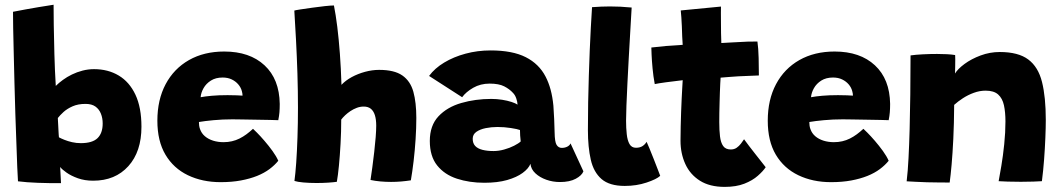

<svg xmlns="http://www.w3.org/2000/svg" viewBox="-20 -744 4376 790"><path d="M54 2Q52.5 -15.5 51 -56.2Q49.5 -97 47.5 -153Q45.5 -209 43.2 -273.2Q41 -337.5 39.5 -402.5Q38 -467.5 36.5 -525.5Q35 -583.5 34.2 -628.2Q33.5 -673 33.5 -695.5Q40.5 -697 86.5 -705.5Q132.5 -714 200.5 -724.5Q200.5 -694 201.2 -640.5Q202 -587 203.8 -521.5Q205.5 -456 209.5 -390.5Q222 -403 238.8 -415.2Q255.5 -427.5 276 -437.5Q296.5 -447.5 319.8 -453.5Q343 -459.5 367 -459.5Q424.5 -459.5 468.5 -433.2Q512.5 -407 537.2 -354.5Q562 -302 562 -222.5Q562 -120 508 -60.2Q454 -0.5 363.5 -0.5Q328.5 -0.5 300.5 -10.5Q272.5 -20.5 253.8 -33.8Q235 -47 227.5 -57Q228 -47.5 228.8 -32.8Q229.5 -18 230.2 -5.8Q231 6.5 231 9.5Q182 10 135.5 8.2Q89 6.5 54 2ZM222.5 -179Q230.5 -174.5 244.8 -168.8Q259 -163 276.5 -159Q294 -155 312.5 -155Q360 -155 381.2 -175.5Q402.5 -196 402.5 -236Q402.5 -258 395.2 -276.2Q388 -294.5 372.8 -305.5Q357.5 -316.5 332 -316.5Q301 -316.5 278.5 -306.5Q256 -296.5 241.2 -283Q226.5 -269.5 218 -258.5Q218 -254.5 218.5 -246.8Q219 -239 219.5 -229Q220 -219 220.5 -208.8Q221 -198.5 221.5 -190.8Q222 -183 222.5 -179Z M1125 -82.5Q1110.5 -64.5 1088.8 -48.2Q1067 -32 1037.8 -20.2Q1008.5 -8.5 971.2 -1.5Q934 5.5 888 5.5Q812.5 5.5 753.2 -23Q694 -51.5 660.8 -107.5Q627.5 -163.5 627.5 -247.5Q627.5 -333.5 661.5 -397.5Q695.5 -461.5 757.5 -496.8Q819.5 -532 902.5 -532Q1007.5 -532 1068.5 -475.2Q1129.5 -418.5 1131 -316.5Q1131 -297 1129.8 -282Q1128.5 -267 1125 -249.5Q1117.5 -250 1091.8 -250.5Q1066 -251 1034 -251.5Q1002 -252 974.5 -252.5Q947 -253 936 -253Q895.5 -253 858.5 -249.5Q821.5 -246 798.5 -242Q798.5 -234.5 799.5 -227Q800.5 -219.5 803 -213Q809 -195.5 823 -183.5Q837 -171.5 857 -165.2Q877 -159 899.5 -159Q918 -159 934.2 -162.8Q950.5 -166.5 965.5 -174Q980.5 -181.5 994 -191.5Q1007.5 -201.5 1021 -214Q1024 -211.5 1037.5 -198Q1051 -184.5 1068.2 -164.5Q1085.5 -144.5 1101.2 -122.8Q1117 -101 1125 -82.5ZM805.5 -344Q824 -347.5 851.8 -350Q879.5 -352.5 916.5 -352.5Q937 -352.5 954 -351.8Q971 -351 978 -350.5Q978 -359 975 -369.5Q971 -384.5 960.2 -397Q949.5 -409.5 933.5 -417.2Q917.5 -425 896 -425Q867.5 -425 847.8 -412.5Q828 -400 817.5 -381.2Q807 -362.5 805.5 -344Z M1366 4Q1353 6 1330.2 7.5Q1307.5 9 1282.5 9Q1253.5 9 1228.5 6.8Q1203.5 4.5 1191.5 0.5Q1195.5 -28.5 1198.8 -74.5Q1202 -120.5 1204 -178.8Q1206 -237 1206 -301Q1206 -369.5 1203.8 -440.8Q1201.5 -512 1198 -578.8Q1194.5 -645.5 1191 -700.5Q1195 -702 1215.8 -705.2Q1236.5 -708.5 1264 -712.2Q1291.5 -716 1316.5 -718.8Q1341.5 -721.5 1354 -721.5Q1361.5 -684 1367.8 -633.5Q1374 -583 1378.5 -522.8Q1383 -462.5 1385 -395Q1402 -413 1427.2 -426.8Q1452.5 -440.5 1482 -448.5Q1511.5 -456.5 1540 -456.5Q1602.5 -456.5 1635.5 -433.5Q1668.5 -410.5 1680.8 -366.5Q1693 -322.5 1693 -258.5Q1693 -217.5 1690 -171.2Q1687 -125 1681.8 -80.8Q1676.5 -36.5 1670.5 -2Q1651 1 1630.2 2.8Q1609.5 4.5 1589 4.5Q1567 4.5 1545 2.5Q1523 0.5 1504.5 -3.5Q1508 -25.5 1512 -56Q1516 -86.5 1519.8 -118.8Q1523.5 -151 1525.8 -179.8Q1528 -208.5 1528 -227Q1528 -252.5 1522.5 -270Q1517 -287.5 1505.8 -296.5Q1494.5 -305.5 1476.5 -305.5Q1461.5 -305.5 1447.8 -300.2Q1434 -295 1422 -287Q1410 -279 1400.2 -269.8Q1390.5 -260.5 1384 -252Q1384 -201.5 1381.2 -152.2Q1378.5 -103 1374.5 -62Q1370.5 -21 1366 4Z M1973 8Q1911 8 1860 -8.8Q1809 -25.5 1778.8 -63.2Q1748.5 -101 1748.5 -164Q1748.5 -227.5 1784.2 -265.5Q1820 -303.5 1878 -320.2Q1936 -337 2001.5 -337Q2024.5 -337 2046.2 -333.5Q2068 -330 2084.8 -324.5Q2101.5 -319 2109.5 -313.5Q2109 -325 2104.2 -339Q2099.5 -353 2090.5 -362Q2076.5 -377.5 2054.5 -388.8Q2032.5 -400 1994.5 -400Q1957 -400 1927 -382.8Q1897 -365.5 1881.5 -344L1745.5 -431.5Q1768.5 -463 1807.5 -486.5Q1846.5 -510 1895.5 -523.2Q1944.5 -536.5 1998.5 -536.5Q2088.5 -536.5 2143.2 -508.8Q2198 -481 2225 -428.5Q2237.5 -404.5 2245.5 -375Q2253.5 -345.5 2257 -309Q2259 -281 2260.2 -253.8Q2261.5 -226.5 2262 -199.5Q2262.5 -160 2270.2 -147.8Q2278 -135.5 2291.5 -135.5Q2304 -135.5 2314 -140.5Q2324 -145.5 2327.5 -154L2380.5 -39Q2374 -22 2349 -8.5Q2324 5 2284 5Q2254.5 5 2227.8 -4.5Q2201 -14 2183 -30.8Q2165 -47.5 2162.5 -70Q2155 -50.5 2130.5 -32.5Q2106 -14.5 2066.5 -3.2Q2027 8 1973 8ZM2011 -122.5Q2032 -122.5 2054.5 -128.8Q2077 -135 2095.5 -144.5Q2114 -154 2122.5 -162Q2121 -173 2120.2 -186.8Q2119.5 -200.5 2119.5 -209Q2109.5 -213 2082.2 -217.2Q2055 -221.5 2027 -221.5Q2002 -221.5 1978.5 -216.8Q1955 -212 1940 -201.5Q1925 -191 1925 -173Q1925 -154.5 1935.2 -143.5Q1945.5 -132.5 1965 -127.5Q1984.5 -122.5 2011 -122.5Z M2696.5 -20.5Q2681.5 -6.5 2640.2 7.2Q2599 21 2550.5 21Q2488 21 2455.2 -7.2Q2422.5 -35.5 2410.8 -87Q2399 -138.5 2399 -208.5Q2399 -266.5 2400 -322.8Q2401 -379 2402.8 -432.5Q2404.5 -486 2406.5 -535.8Q2408.5 -585.5 2411 -630.5Q2413.5 -675.5 2416 -714.5Q2456 -717.5 2489.5 -717.5Q2511 -717.5 2532.2 -716.5Q2553.5 -715.5 2579 -713Q2576.5 -666.5 2573.2 -612.8Q2570 -559 2567 -504.2Q2564 -449.5 2561.5 -399.2Q2559 -349 2557.5 -309.5Q2556 -270 2556 -247.5Q2556 -217.5 2558.8 -192Q2561.5 -166.5 2570.2 -151.2Q2579 -136 2596.5 -136Q2613 -136 2623.5 -142.8Q2634 -149.5 2640.5 -160.5Q2644 -153.5 2652.2 -133.5Q2660.5 -113.5 2670 -89.2Q2679.5 -65 2687 -45.5Q2694.5 -26 2696.5 -20.5Z M3130.5 -56Q3120 -40 3098.2 -20.8Q3076.5 -1.5 3042.8 11.8Q3009 25 2962 25Q2900 25 2859.8 -0.5Q2819.5 -26 2799.8 -69.2Q2780 -112.5 2780 -165Q2780 -193.5 2780.8 -223.8Q2781.5 -254 2782.5 -283Q2783.5 -312 2784.8 -337.8Q2786 -363.5 2787.2 -383Q2788.5 -402.5 2789 -414Q2753.5 -410 2720.5 -405.5Q2687.5 -401 2674 -398Q2668 -430 2665 -462.8Q2662 -495.5 2661 -519.2Q2660 -543 2660 -548.5Q2689 -552 2720.8 -554.8Q2752.5 -557.5 2789 -559.5Q2788 -569 2787 -593.2Q2786 -617.5 2785.5 -636Q2785 -654 2783.5 -672.2Q2782 -690.5 2781 -701L2946.5 -717Q2946 -711.5 2946.2 -691.2Q2946.5 -671 2946.5 -643Q2946.5 -628 2946.8 -608Q2947 -588 2948 -567Q2965 -568 2987.2 -569.2Q3009.5 -570.5 3022 -571Q3042.5 -572.5 3057.8 -572.8Q3073 -573 3083 -573Q3093 -573 3096.5 -573Q3100.5 -545.5 3101.5 -505.2Q3102.5 -465 3102.5 -433.5Q3097.5 -433.5 3070.5 -432.2Q3043.5 -431 3018 -430Q3000 -429 2978.2 -427.2Q2956.5 -425.5 2945 -424.5Q2944.5 -415 2943.5 -399Q2942.5 -383 2942 -363.2Q2941.5 -343.5 2940.8 -322Q2940 -300.5 2939.8 -279.8Q2939.5 -259 2939.5 -241.5Q2939.5 -208 2942.5 -182.8Q2945.5 -157.5 2955.5 -143.2Q2965.5 -129 2987 -129Q3001 -129 3011 -136Q3021 -143 3028.5 -152.8Q3036 -162.5 3041.5 -171Q3049 -160.5 3062 -143.5Q3075 -126.5 3089.2 -108.5Q3103.5 -90.5 3114.8 -76Q3126 -61.5 3130.5 -56Z M3636.5 -82.5Q3622 -64.5 3600.2 -48.2Q3578.5 -32 3549.2 -20.2Q3520 -8.5 3482.8 -1.5Q3445.5 5.5 3399.5 5.5Q3324 5.5 3264.8 -23Q3205.5 -51.5 3172.2 -107.5Q3139 -163.5 3139 -247.5Q3139 -333.5 3173 -397.5Q3207 -461.5 3269 -496.8Q3331 -532 3414 -532Q3519 -532 3580 -475.2Q3641 -418.5 3642.5 -316.5Q3642.5 -297 3641.2 -282Q3640 -267 3636.5 -249.5Q3629 -250 3603.2 -250.5Q3577.5 -251 3545.5 -251.5Q3513.5 -252 3486 -252.5Q3458.5 -253 3447.5 -253Q3407 -253 3370 -249.5Q3333 -246 3310 -242Q3310 -234.5 3311 -227Q3312 -219.5 3314.5 -213Q3320.5 -195.5 3334.5 -183.5Q3348.5 -171.5 3368.5 -165.2Q3388.5 -159 3411 -159Q3429.5 -159 3445.8 -162.8Q3462 -166.5 3477 -174Q3492 -181.5 3505.5 -191.5Q3519 -201.5 3532.5 -214Q3535.5 -211.5 3549 -198Q3562.5 -184.5 3579.8 -164.5Q3597 -144.5 3612.8 -122.8Q3628.5 -101 3636.5 -82.5ZM3317 -344Q3335.5 -347.5 3363.2 -350Q3391 -352.5 3428 -352.5Q3448.5 -352.5 3465.5 -351.8Q3482.5 -351 3489.5 -350.5Q3489.5 -359 3486.5 -369.5Q3482.5 -384.5 3471.8 -397Q3461 -409.5 3445 -417.2Q3429 -425 3407.5 -425Q3379 -425 3359.2 -412.5Q3339.5 -400 3329 -381.2Q3318.5 -362.5 3317 -344Z M3887.5 7Q3870.5 7 3845.5 6.8Q3820.5 6.5 3794.5 6Q3774.5 5 3747.5 4Q3720.5 3 3710.5 2Q3715.5 -39.5 3718.2 -93.8Q3721 -148 3722.8 -213.5Q3724.5 -279 3725.5 -355Q3726.5 -431 3726.5 -516Q3747.5 -519 3777 -520.5Q3806.5 -522 3835.5 -522Q3856.5 -522 3876 -521Q3895.5 -520 3910 -517.5Q3910.5 -513.5 3910.5 -500Q3910.5 -486.5 3910.2 -470.2Q3910 -454 3909.5 -441.5Q3920.5 -460 3948.5 -480.8Q3976.5 -501.5 4014.8 -515.8Q4053 -530 4093.5 -530Q4170 -530 4211 -499.2Q4252 -468.5 4267.5 -406.5Q4283 -344.5 4283 -250.5Q4283 -219.5 4281.2 -176.8Q4279.5 -134 4276 -87.5Q4272.5 -41 4267 1.5Q4255.5 2.5 4231.5 3.2Q4207.5 4 4180.5 4Q4152 4 4126.2 3.2Q4100.5 2.5 4089 1.5Q4093.5 -21.5 4100.2 -62Q4107 -102.5 4112 -151Q4117 -199.5 4117 -244.5Q4117 -282.5 4110.8 -311Q4104.5 -339.5 4087 -355.2Q4069.5 -371 4035.5 -371Q4011 -371 3987 -362.2Q3963 -353.5 3942.2 -340Q3921.5 -326.5 3906 -312.5Q3905.5 -235 3902.5 -173.5Q3899.5 -112 3895.5 -66.8Q3891.5 -21.5 3887.5 7Z"/></svg>

Font: Grandstander Thin ExtraBold
Style: Regular
Weight: 800
Version: Version 1.200